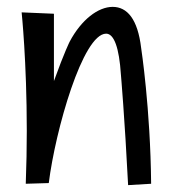

<svg xmlns="http://www.w3.org/2000/svg" viewBox="-20 -537 495 559"><path d="M420 -2C418 -221 391 -397 391 -397C381 -482 350 -517 308 -517C266 -517 217 -480 183 -416C183 -416 168 -387 137 -301V-497L43 -501C43 -501 58 -358 58 -156C58 -107 57 -56 55 -2L122 -4C141 -157 221 -439 289 -439C312 -439 327 -398 332 -320C332 -320 343 -195 353 2Z"/></svg>

Font: Englebert
Style: Regular
Weight: 400
Designer: Astigmatic (AOETI)
Foundry: Astigmatic (AOETI)
Version: Version 1.000